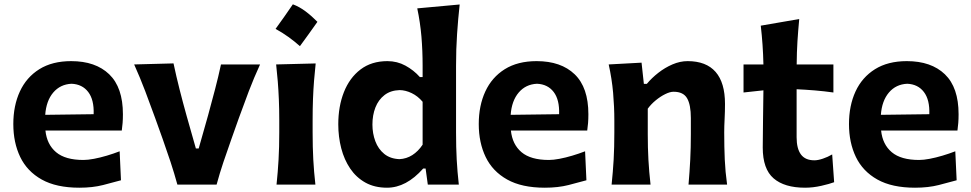

<svg xmlns="http://www.w3.org/2000/svg" viewBox="-20 -847 4457 881"><path d="M344.2 14.3Q405.5 14.3 453.1 2Q500.7 -10.3 535.1 -19.8L529 -152.8Q501.1 -142 470.3 -132.8Q439.4 -123.6 411.3 -118.3Q383.3 -113 362.9 -113Q279.6 -113 237.4 -148.6Q195.1 -184.2 188.5 -247.9H538.8Q541.2 -265.1 542.6 -282.8Q544 -300.5 544 -323Q544 -445.6 481.2 -506.1Q418.4 -566.5 306.5 -566.5Q219.8 -566.5 160.5 -529.5Q101.2 -492.4 71.2 -427.3Q41.1 -362.2 41.1 -277.7Q41.1 -192.5 72.8 -126.6Q104.5 -60.7 171.5 -23.2Q238.5 14.3 344.2 14.3ZM409.7 -323 187.5 -320.1Q192.2 -384.7 224.4 -422.5Q256.7 -460.3 308.3 -462.7Q357.6 -460.6 384.8 -424.9Q412.1 -389.2 409.7 -323Z M793.9 0H973.9Q988 -52.1 1005.2 -103.3Q1022.4 -154.5 1041 -206.6L1075.9 -304.9Q1098 -366.4 1121.6 -428.3Q1145.3 -490.3 1173.3 -551.3H994Q981.9 -494.9 966.7 -436.9Q951.6 -378.9 934.6 -317.1L891.7 -165.7H878.8L835.9 -316.9Q819.1 -377.1 804 -436.7Q788.9 -496.2 776.2 -556.1L595.6 -551.3Q622.9 -490.5 646.3 -428.8Q669.7 -367.1 691.7 -306.1L726.7 -208.5Q744.8 -157.8 762.3 -104.8Q779.7 -51.9 793.9 0Z M1323.8 -827.2Q1304.5 -799 1284.9 -771Q1265.3 -743 1244.5 -714.5Q1276 -697.2 1303.7 -677.2Q1331.5 -657.3 1356.2 -635.2Q1377.2 -663.7 1397.2 -691.6Q1417.1 -719.4 1436.5 -746.8Q1410 -773.9 1381.9 -795Q1353.8 -816 1323.8 -827.2ZM1248.9 0H1427.2Q1420.5 -59.3 1417.5 -115.1Q1414.5 -170.9 1414.5 -239.5V-294.5Q1414.5 -349.5 1416.2 -393.5Q1417.9 -437.4 1421 -476.6Q1424.2 -515.7 1428.5 -555.9L1247.1 -551.3Q1251.5 -511.8 1254.6 -473.3Q1257.7 -434.8 1259.5 -391.6Q1261.4 -348.5 1261.4 -294.5V-239.5Q1261.4 -170.9 1258.2 -115.1Q1255.1 -59.3 1248.9 0Z M1812.8 -116.7Q1770.6 -118.5 1743 -140.9Q1715.5 -163.4 1702.2 -199Q1688.9 -234.7 1688.9 -275.5Q1688.9 -318.7 1702.6 -353.9Q1716.4 -389.1 1744.1 -410.6Q1771.8 -432.2 1813.7 -433.6Q1841.1 -433.2 1869.2 -419.6Q1897.2 -406.1 1919.2 -380V-183.1Q1898.7 -152.3 1871.8 -135.3Q1845 -118.3 1812.8 -116.7ZM1755.8 14.3Q1844.2 14.3 1921.7 -73.6H1932.9L1943 0H2085.3Q2078.6 -59.3 2075.6 -115.1Q2072.6 -170.9 2072.6 -239.5V-546.2Q2072.6 -621.8 2077.3 -691.3Q2082 -760.8 2089.2 -826.4L1894.6 -808.6Q1908.3 -743.6 1913.8 -678.8Q1919.2 -614.1 1919.2 -546.2V-493.5H1906.5Q1878.4 -525.1 1840.4 -545.8Q1802.4 -566.5 1757.7 -566.5Q1684.5 -566.5 1634.2 -528.2Q1584 -489.9 1558.1 -424.4Q1532.2 -358.9 1532.2 -276.8Q1532.2 -219.1 1545.8 -166.5Q1559.4 -114 1587 -73.4Q1614.5 -32.8 1656.6 -9.2Q1698.8 14.3 1755.8 14.3Z M2479.9 14.3Q2541.3 14.3 2588.9 2Q2636.5 -10.3 2670.8 -19.8L2664.7 -152.8Q2636.8 -142 2606 -132.8Q2575.2 -123.6 2547.1 -118.3Q2519 -113 2498.7 -113Q2415.4 -113 2373.1 -148.6Q2330.9 -184.2 2324.3 -247.9H2674.5Q2677 -265.1 2678.4 -282.8Q2679.8 -300.5 2679.8 -323Q2679.8 -445.6 2616.9 -506.1Q2554.1 -566.5 2442.3 -566.5Q2355.5 -566.5 2296.2 -529.5Q2237 -492.4 2206.9 -427.3Q2176.8 -362.2 2176.8 -277.7Q2176.8 -192.5 2208.5 -126.6Q2240.2 -60.7 2307.3 -23.2Q2374.3 14.3 2479.9 14.3ZM2545.5 -323 2323.2 -320.1Q2327.9 -384.7 2360.2 -422.5Q2392.4 -460.3 2444 -462.7Q2493.3 -460.6 2520.6 -424.9Q2547.8 -389.2 2545.5 -323Z M2786.4 0H2965Q2958.3 -59.3 2955.3 -114Q2952.3 -168.8 2952.3 -231.3V-348.3Q2967.9 -369.6 2989.3 -387Q3010.6 -404.5 3032.5 -415.2Q3054.3 -426 3070.7 -426Q3115.6 -426 3132.8 -396Q3150 -366.1 3150 -305.5V-231.3Q3150 -168.8 3147.2 -114Q3144.4 -59.3 3139.3 0H3316.3Q3308.1 -59.3 3305.6 -115.1Q3303.1 -170.9 3303.1 -239.5Q3303.1 -267.4 3304.9 -300.9Q3306.7 -334.3 3306.7 -370.2Q3306.7 -467.7 3263.5 -517.1Q3220.3 -566.5 3135.1 -566.5Q3100.6 -566.5 3065.8 -551.6Q3031 -536.6 3000.6 -512.8Q2970.1 -488.9 2947.9 -462.1H2934.4L2923.8 -559.5L2773 -551.3Q2787.6 -485.6 2793.3 -421.3Q2798.9 -357 2798.9 -294.5V-239.5Q2798.9 -170.9 2795.8 -115.1Q2792.6 -59.3 2786.4 0Z M3674.2 14.3Q3710.5 14.3 3748.7 5.6Q3786.9 -3.1 3807.5 -10.9L3798.5 -138.4Q3778.3 -126.5 3755.8 -119Q3733.2 -111.4 3717.1 -111.4Q3674.9 -111.4 3655.1 -138.3Q3635.3 -165.1 3635.3 -217.2V-437.5Q3676.5 -435.6 3719.3 -432.1Q3762.1 -428.5 3804.1 -422.6V-551.3H3635.6Q3636.1 -608.9 3639.1 -656.6Q3642.1 -704.4 3647.3 -759.7L3470.8 -729.2Q3476 -684.1 3478.9 -641.7Q3481.9 -599.3 3483 -551.3H3391.7V-422.6L3483 -432.5Q3482.5 -364.3 3481.2 -299.2Q3479.9 -234.2 3479.9 -170Q3479.9 -71.4 3529.7 -28.6Q3579.4 14.3 3674.2 14.3Z M4178.7 14.3Q4240 14.3 4287.6 2Q4335.2 -10.3 4369.6 -19.8L4363.4 -152.8Q4335.6 -142 4304.7 -132.8Q4273.9 -123.6 4245.8 -118.3Q4217.7 -113 4197.4 -113Q4114.1 -113 4071.9 -148.6Q4029.6 -184.2 4023 -247.9H4373.3Q4375.7 -265.1 4377.1 -282.8Q4378.5 -300.5 4378.5 -323Q4378.5 -445.6 4315.7 -506.1Q4252.8 -566.5 4141 -566.5Q4054.2 -566.5 3995 -529.5Q3935.7 -492.4 3905.6 -427.3Q3875.6 -362.2 3875.6 -277.7Q3875.6 -192.5 3907.3 -126.6Q3939 -60.7 4006 -23.2Q4073 14.3 4178.7 14.3ZM4244.2 -323 4021.9 -320.1Q4026.7 -384.7 4058.9 -422.5Q4091.1 -460.3 4142.8 -462.7Q4192.1 -460.6 4219.3 -424.9Q4246.6 -389.2 4244.2 -323Z"/></svg>

Font: Pinar-VF-FD
Style: Regular
Weight: 300
Designer: Amin Abedi
Version: Version 3.0